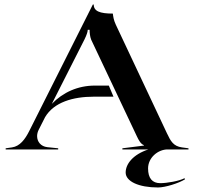

<svg xmlns="http://www.w3.org/2000/svg" viewBox="-20 -660 874 848"><path d="M5 0H237V-5L189 -10C160.5 -13.2 143.9 -34 143.9 -58.7C143.9 -67.8 146.2 -77.5 151 -87L179.1 -142.5C218 -208.5 302.4 -233 394 -233H481.2L460.7 -282H399C324.4 -282 258.4 -252.6 208.9 -201.2L353.5 -486.5C363.7 -507.7 367.5 -520.5 367.5 -528.5H375.8C375.8 -515.5 377.2 -498.3 382.8 -484.5L584.5 -58C592.6 -40.9 601.5 -24 615.5 -19V-17L520.5 -5V0H635.5C567.2 22.2 535 64.5 535 102C535 140.9 592.2 168 678 168C710 168 770 149 797 132L795 127C771 140 716 149 688 149C652 149 634 126.5 634 84C634 35.1 679 0 720 0H812.5V-5L783.5 -9C745.9 -14.2 733.7 -36.6 717.5 -71L491.5 -551C481.8 -571.5 479.5 -589 478.5 -600C420.3 -600 394 -610.8 394 -640H390L109 -81C90.8 -44.7 67.9 -14 33 -9L5 -5Z"/></svg>

Font: Prida01
Style: Black
Weight: 900
Designer: gluk
Foundry: gluk
Version: Version 00.072